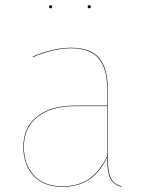

<svg xmlns="http://www.w3.org/2000/svg" viewBox="-20 -711 563 740"><path d="M448 7 447 9Q415 -1 404 -26Q393 -51 393 -105Q366 -48 324 -19.5Q282 9 220 9Q149 9 109.5 -33.5Q70 -76 70 -145Q70 -220 123 -262Q176 -304 269 -304H393V-372Q393 -446 360.5 -485.5Q328 -525 254 -525Q188 -525 107 -491L106 -493Q187 -527 254 -527Q329 -527 362 -487.5Q395 -448 395 -372V-110Q395 -53 406 -27.5Q417 -2 448 7ZM393 -109V-302H269Q177 -302 124.5 -260.5Q72 -219 72 -145Q72 -77 111 -35Q150 7 220 7Q283 7 324 -22Q365 -51 393 -109ZM181 -685Q181 -679 175 -679Q169 -679 169 -685Q169 -691 175 -691Q181 -691 181 -685ZM330 -685Q330 -679 324 -679Q318 -679 318 -685Q318 -691 324 -691Q330 -691 330 -685Z"/></svg>

Font: FiraGO Two
Style: Regular
Weight: 100
Designer: bBox Type
Foundry: bBox Type GmbH
Version: Version 1.001